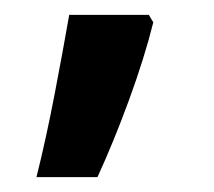

<svg xmlns="http://www.w3.org/2000/svg" viewBox="-20 -144 288 258"><path d="M29 94Q42 42 53.5 -18Q65 -78 73 -124H180L186 -114Q174 -66 153.5 -10Q133 46 111 94Z"/></svg>

Font: Noto Sans Gunjala Gondi Semibold
Style: Regular
Weight: 600
Designer: Ek Type
Foundry: Ek Type
Version: Version 1.004; ttfautohint (v1.8.4.7-5d5b)